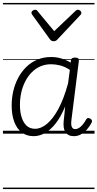

<svg xmlns="http://www.w3.org/2000/svg" viewBox="-20 -905 660 1300"><path d="M207 17Q162 17 128.5 -7.5Q95 -32 77 -79Q59 -126 59 -191Q59 -241 70 -288.5Q81 -336 103 -377.5Q125 -419 157.5 -451Q190 -483 232.5 -501Q275 -519 328 -519Q361 -519 393.5 -509.5Q426 -500 459 -481L460 -497Q462 -507 468.5 -511Q475 -515 488 -515Q504 -515 509.5 -509.5Q515 -504 514 -493L464 -96Q461 -75 462.5 -60.5Q464 -46 470.5 -38.5Q477 -31 489 -31Q503 -31 515.5 -39Q528 -47 540.5 -62Q553 -77 564 -97Q569 -105 575.5 -106Q582 -107 590 -102Q600 -97 602 -90.5Q604 -84 601 -76Q589 -52 571 -31Q553 -10 530 3.5Q507 17 481 17Q460 17 446 10Q432 3 423 -10.5Q414 -24 411.5 -42.5Q409 -61 411 -84Q414 -109 416.5 -134Q419 -159 421 -184Q391 -112 356 -68Q321 -24 283.5 -3.5Q246 17 207 17ZM115 -194Q115 -149 126 -112.5Q137 -76 159.5 -54.5Q182 -33 218 -33Q257 -33 297.5 -66Q338 -99 375 -167Q412 -235 441 -341L453 -432Q417 -455 385.5 -462.5Q354 -470 326 -470Q286 -470 253 -455.5Q220 -441 194.5 -415Q169 -389 151 -354Q133 -319 124 -278.5Q115 -238 115 -194ZM508 -839Q516 -839 523.5 -832.5Q531 -826 531 -817Q531 -813 529.5 -810Q528 -807 524 -803L370 -639Q364 -632 358 -629Q352 -626 343 -626Q335 -626 329 -629Q323 -632 318 -639L199 -804Q196 -808 194.5 -811.5Q193 -815 193 -818Q193 -827 201.5 -833Q210 -839 217 -839Q223 -839 227 -837Q231 -835 234 -830L347 -694L490 -830Q495 -835 499 -837Q503 -839 508 -839ZM0 365H620V375H0ZM0 -20H620V0H0ZM0 -505H620V-500H0ZM0 -885H620V-875H0Z"/></svg>

Font: Playwrite GB S Guides
Style: Italic
Weight: 400
Italic angle: -7.01216°
Designer: Veronika Burian, José Scaglione
Foundry: TypeTogether
Version: Version 1.002